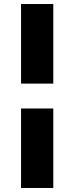

<svg xmlns="http://www.w3.org/2000/svg" viewBox="-20 -811 370 953"><path d="M84.5 -396V-791H244.5V-396ZM84.5 122V-272.5H244.5V122Z"/></svg>

Font: Karla ExtraBold
Style: Regular
Weight: 800
Designer: Jonathan Pinhorn
Version: Version 2.001